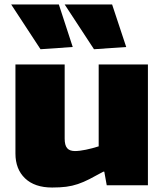

<svg xmlns="http://www.w3.org/2000/svg" viewBox="-20 -828 734 858"><path d="M161 -608 30 -808H243L305 -618ZM400 -608 269 -808H481L544 -618ZM213 10Q135 10 92 -31Q49 -72 49 -142V-540H269V-208Q269 -179 280 -166Q291 -153 315 -153Q335 -153 364 -159Q393 -165 421 -174V-540H641V0H457L446 -61H442Q406 -41 379.5 -27.5Q353 -14 328 -5.5Q303 3 276 6.5Q249 10 213 10Z"/></svg>

Font: Encode Sans Normal
Style: Black
Weight: 900
Designer: Pablo Impallari, Andres Torresi
Foundry: Pablo Impallari, Andres Torresi
Version: Version 1.000; ttfautohint (v1.00) -l 8 -r 50 -G 200 -x 14 -